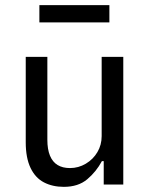

<svg xmlns="http://www.w3.org/2000/svg" viewBox="-20 -717 580 746"><path d="M228 9Q184 9 150.5 -8.5Q117 -26 98.5 -65Q80 -104 80 -164V-496H164V-174Q164 -137 174 -112.5Q184 -88 203.5 -76Q223 -64 252 -64Q285 -64 313.5 -81Q342 -98 358.5 -126Q375 -154 375 -188V-496H459V0H383V-91H376Q354 -50 319 -20.5Q284 9 228 9ZM133 -630V-697H405V-630Z"/></svg>

Font: Nunito Sans 7pt Condensed
Style: Regular
Weight: 400
Width: 3
Designer: Vernon Adams
Foundry: Vernon Adams
Version: Version 3.101;gftools[0.9.27]